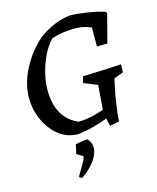

<svg xmlns="http://www.w3.org/2000/svg" viewBox="-132 -746 897 1096"><g transform="rotate(-15 316.5 -198.0)"><path d="M446 13 436 -33Q344 2 261 12Q165 12 102.5 -71Q40 -154 40 -261Q40 -344 86 -432Q132 -520 205 -581Q293 -644 385 -655Q428 -655 493.5 -644.5Q559 -634 592 -621L596 -611L553 -445L491 -444V-556Q448 -576 394 -576Q322 -576 257 -555Q211 -506 182.5 -427.5Q154 -349 154 -276Q154 -110 279 -56Q345 -56 430 -86L441 -230L360 -263L370 -300Q520 -305 597 -310L596 -263L540 -242Q521 -158 512 -92Q504 -44 502 2ZM216 259Q212 259 206 254.5Q200 250 200 248Q200 246 213 224.5Q226 203 240 178Q254 153 256 142L218 119Q219 114 224.5 90Q230 66 230 64Q277 54 301 54Q324 78 324 110Q323 147 292.5 187.5Q262 228 216 259Z"/></g></svg>

Font: Albura Medium
Style: Italic
Weight: 462
Italic angle: -7°
Designer: Mercedes Jáuregui
Foundry: Omnibus-Type Team
Version: Version 1.000